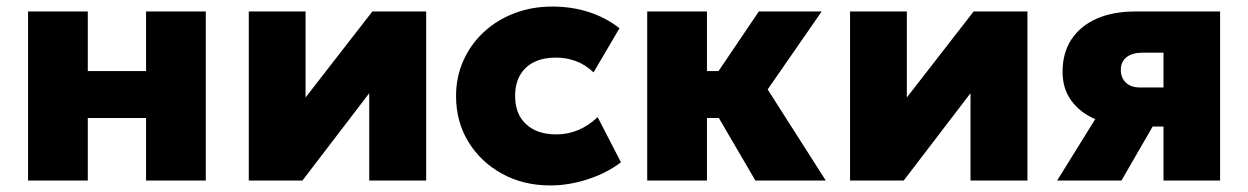

<svg xmlns="http://www.w3.org/2000/svg" viewBox="-20 -550 3803 585"><path d="M65.5 0V-515H247.5V-333.5H425V-515H607V0H425V-190.5H247.5V0Z M738 0V-515H911V-253L1114.5 -515H1278.5V0H1105V-266L901.5 0Z M1656.5 15Q1574.5 15 1509.5 -20.8Q1444.5 -56.5 1407 -118Q1369.5 -179.5 1369.5 -257.5Q1369.5 -315.5 1391.8 -365.2Q1414 -415 1453.8 -452Q1493.5 -489 1547 -509.5Q1600.5 -530 1662.5 -530Q1722.5 -530 1774.2 -513.2Q1826 -496.5 1867.5 -464L1788.5 -329.5Q1763.5 -353 1734.8 -363.8Q1706 -374.5 1674.5 -374.5Q1635 -374.5 1607.2 -360.8Q1579.5 -347 1564.5 -321Q1549.5 -295 1549.5 -257.5Q1549.5 -202.5 1583 -171.5Q1616.5 -140.5 1675 -140.5Q1710 -140.5 1741.8 -153.8Q1773.5 -167 1801 -193L1872 -55.5Q1828.5 -22.5 1771 -3.8Q1713.5 15 1656.5 15Z M2281.5 0 2125 -268 2292 -515H2483.5L2319 -277.5L2496 0ZM1952 0V-515H2134V-333.5H2291.5V-190.5H2134V0Z M2570 0V-515H2743V-253L2946.5 -515H3110.5V0H2937V-266L2733.5 0Z M3201 0 3372.5 -276.5 3423 -167Q3365.5 -167 3319 -186.2Q3272.5 -205.5 3245 -242.2Q3217.5 -279 3217.5 -331Q3217.5 -388.5 3244.2 -429.5Q3271 -470.5 3320.8 -492.8Q3370.5 -515 3439 -515H3697.5V0H3525V-389.5H3461Q3430 -389.5 3412.5 -375.8Q3395 -362 3395 -337Q3395 -313 3410.5 -298.2Q3426 -283.5 3453 -283.5H3541V-164.5H3492L3397 0Z"/></svg>

Font: Geologica ExtraBold
Style: Regular
Weight: 800
Designer: Sindre Bremnes, Frode Helland
Foundry: Monokrom Skriftforlag AS
Version: Version 1.010;gftools[0.9.28]